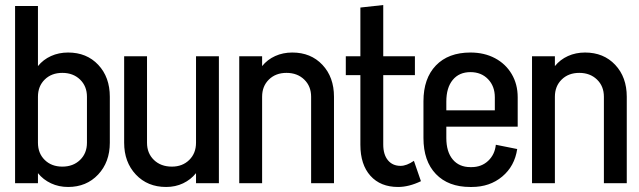

<svg xmlns="http://www.w3.org/2000/svg" viewBox="-20 -729 2544 764"><path d="M417 -344V-161Q417 -84 370.5 -34.5Q324 15 251 15Q214 15 183 0.5Q152 -14 131 -40V0H40V-705H131V-466Q152 -492 183 -506Q214 -520 251 -520Q325 -520 371 -471Q417 -422 417 -344ZM326 -161V-344Q326 -386 298.5 -412.5Q271 -439 228 -439Q185 -439 158 -412.5Q131 -386 131 -344V-161Q131 -119 158 -92.5Q185 -66 228 -66Q271 -66 298.5 -92.5Q326 -119 326 -161Z M760 -505H851V0H760V-40Q739 -14 708.5 0.5Q678 15 641 15Q567 15 520.5 -34.5Q474 -84 474 -161V-505H565V-161Q565 -119 592.5 -92.5Q620 -66 664 -66Q706 -66 733 -92.5Q760 -119 760 -161Z M1309 -344V0H1218V-344Q1218 -386 1190.5 -412.5Q1163 -439 1120 -439Q1077 -439 1050 -412.5Q1023 -386 1023 -344V0H932V-505H1023V-466Q1044 -492 1075 -506Q1106 -520 1143 -520Q1217 -520 1263 -471Q1309 -422 1309 -344Z M1655 -8Q1607 15 1564 15Q1494 15 1454 -29.5Q1414 -74 1414 -153V-430H1356V-505H1414V-699L1505 -709V-505H1631V-430H1505V-154Q1505 -114 1523.5 -91.5Q1542 -69 1574 -69Q1598 -69 1627 -89Z M2040 -342V-225H1756V-180Q1756 -125 1781.5 -94.5Q1807 -64 1852 -64H1856Q1896 -64 1922.5 -89Q1949 -114 1953 -153L2038 -136Q2028 -68 1978.5 -26.5Q1929 15 1857 15H1851Q1764 15 1714.5 -36.5Q1665 -88 1665 -180V-326Q1665 -417 1714.5 -468.5Q1764 -520 1852 -520Q1907 -520 1949.5 -497.5Q1992 -475 2016 -434.5Q2040 -394 2040 -342ZM1756 -290H1949V-342Q1949 -386 1922 -414Q1895 -442 1852 -442Q1807 -442 1781.5 -411Q1756 -380 1756 -325Z M2474 -344V0H2383V-344Q2383 -386 2355.5 -412.5Q2328 -439 2285 -439Q2242 -439 2215 -412.5Q2188 -386 2188 -344V0H2097V-505H2188V-466Q2209 -492 2240 -506Q2271 -520 2308 -520Q2382 -520 2428 -471Q2474 -422 2474 -344Z"/></svg>

Font: Akshar
Style: Regular
Weight: 400
Designer: Tall Chai
Foundry: Tall Chai
Version: Version 1.000